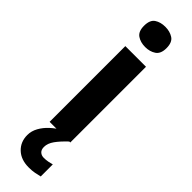

<svg xmlns="http://www.w3.org/2000/svg" viewBox="-337 -750 979 979"><g transform="rotate(45 152.5 -260.0)"><path d="M227 -546V0H78V-546ZM153 -760Q186 -760 210 -744.5Q234 -729 234 -686.8Q234 -646 210 -630Q186 -614 153 -614Q118.7 -614 95.4 -630Q72 -646 72 -686.8Q72 -729 95.4 -744.5Q118.7 -760 153 -760ZM148 111Q148 131 159 141Q170 151 187 151Q203 151 218 148Q233 145 243 142V229Q227 233 209 236.5Q191 240 167 240Q111 240 78 208.5Q45 177 45 128Q45 99 60 72Q75 45 99.5 22.5Q124 0 155 -17L220 0Q186 32 167 58.5Q148 85 148 111Z"/></g></svg>

Font: Noto Sans Tamil
Style: Regular
Weight: 400
Designer: Jelle Bosma - Monotype Design Team
Foundry: Monotype Imaging Inc.
Version: Version 2.003